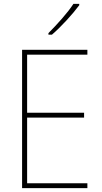

<svg xmlns="http://www.w3.org/2000/svg" viewBox="-20 -1022 528 991"><path d="M431 -51H94V-765H431V-740H120V-440H414V-415H120V-76H431ZM389 -995Q363 -960 323.5 -917Q284 -874 248 -843H230V-851Q264 -885 300 -926Q336 -967 359 -1002H389Z"/></svg>

Font: Noto Sans Tamil UI SemiCondensed Thin
Style: Regular
Weight: 100
Width: 4
Designer: Jelle Bosma - Monotype Design Team
Foundry: Monotype Imaging Inc.
Version: Version 2.004; ttfautohint (v1.8.4.7-5d5b)